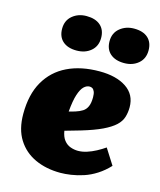

<svg xmlns="http://www.w3.org/2000/svg" viewBox="-118 -869 806 967"><g transform="rotate(15 285.0 -385.0)"><path d="M349 -531Q436 -531 488.5 -496Q541 -461 541 -395Q541 -368 533.5 -343.5Q526 -319 504 -298.5Q482 -278 441.5 -258.5Q401 -239 334 -219L254 -196Q259 -165 273 -147.5Q287 -130 306.5 -123Q326 -116 346 -116Q368 -116 391.5 -123.5Q415 -131 438.5 -143.5Q462 -156 482 -170L534 -88Q506 -58 474 -37.5Q442 -17 408.5 -6Q375 5 344 9.5Q313 14 289 14Q215 14 157 -12.5Q99 -39 65.5 -92Q32 -145 32 -225Q32 -326 71 -394Q110 -462 181 -496.5Q252 -531 349 -531ZM350 -396Q350 -415 345.5 -425.5Q341 -436 334.5 -440Q328 -444 320 -444Q304 -444 290 -430.5Q276 -417 265.5 -385Q255 -353 250 -295L282 -304Q304 -311 319 -320.5Q334 -330 342 -348Q350 -366 350 -396ZM110 -690Q110 -733 140 -758Q170 -783 213 -783Q260 -783 286 -760Q312 -737 312 -695Q312 -652 282.5 -627Q253 -602 208 -602Q162 -602 136 -625Q110 -648 110 -690ZM357 -691Q357 -734 387.5 -759Q418 -784 461 -784Q508 -784 533.5 -761Q559 -738 559 -696Q559 -653 529.5 -628Q500 -603 456 -603Q410 -603 383.5 -626Q357 -649 357 -691Z"/></g></svg>

Font: Literata Black
Style: Italic
Weight: 900
Italic angle: -2°
Designer: Latin by Veronika Burian and Jose Scaglione. Greek by Irene Vlachou. Cyrillic by Vera Evstafieva
Foundry: TypeTogether
Version: Version 3.002